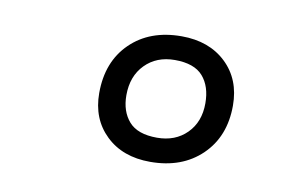

<svg xmlns="http://www.w3.org/2000/svg" viewBox="-45 -769 689 446"><g transform="rotate(10 300.0 -546.0)"><path d="M330 -396Q265 -396 225.5 -434Q186 -472 186 -533Q186 -607 231.5 -651.5Q277 -696 352 -696Q417 -696 457 -658Q497 -620 497 -558Q497 -485 451 -440.5Q405 -396 330 -396ZM336 -454Q379 -454 406 -481Q433 -508 433 -552Q433 -592 412.5 -615.5Q392 -639 346 -639Q303 -639 276 -611.5Q249 -584 249 -539Q249 -501 269.5 -477.5Q290 -454 336 -454Z"/></g></svg>

Font: Chivo Mono
Style: Italic
Weight: 400
Italic angle: -8.05°
Monospace: yes
Version: Version 1.008